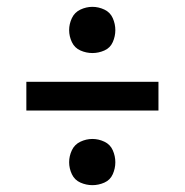

<svg xmlns="http://www.w3.org/2000/svg" viewBox="-20 -621 540 561"><path d="M250 -466Q268 -466 285 -473.5Q302 -481 309.5 -498Q317 -515 317 -533Q317 -551 309.5 -568Q302 -585 285 -593Q268 -601 250 -601Q232 -601 215 -593Q198 -585 190 -568Q182 -551 182 -533Q182 -515 190 -498Q198 -481 215 -473.5Q232 -466 250 -466ZM250 -80Q268 -80 285 -87.5Q302 -95 309.5 -112Q317 -129 317 -147Q317 -165 309.5 -182Q302 -199 285 -207Q268 -215 250 -215Q232 -215 215 -207Q198 -199 190 -182Q182 -165 182 -147Q182 -129 190 -112Q198 -95 215 -87.5Q232 -80 250 -80ZM57 -298H443V-382H57Z"/></svg>

Font: Iosevka SS08 Medium
Style: Regular
Weight: 500
Monospace: yes
Designer: Belleve Invis
Foundry: Belleve Invis
Version: Version 3.4.3; ttfautohint (v1.8.3)